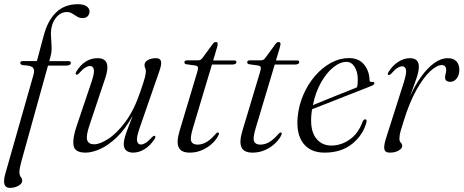

<svg xmlns="http://www.w3.org/2000/svg" viewBox="-32 -734 2255 934"><path d="M66.5 -427.5Q66.5 -437 80 -437H147.5L180 -558.5Q199.5 -633.5 240.8 -673.5Q282 -713.5 347 -713.5Q376 -713.5 389.8 -703Q403.5 -692.5 403.5 -678.5Q403.5 -664.5 394.5 -655.2Q385.5 -646 370 -646Q355 -646 343.2 -653.2Q331.5 -660.5 319.8 -668Q308 -675.5 293 -675.5Q266 -675.5 245.8 -654.2Q225.5 -633 219 -601.5Q214.5 -581 216.2 -556.5Q218 -532 219 -507Q220 -482 214 -460L207.5 -436.5H301Q312.5 -436.5 312.5 -428.5Q312.5 -415 289.5 -415H201.5L71.5 53Q62.5 86 62.5 103.5Q62.5 119 69.2 127Q76 135 76 145.5Q76 159 57.8 169.5Q39.5 180 16 180Q-25 180 -6.5 112.5L131 -370.5Q137.5 -393.5 128.5 -404.5Q119.5 -415.5 79.5 -417Q66.5 -419.5 66.5 -427.5Z M721 -73Q727 -70 720.5 -58.5Q700 -26.5 672.2 -9Q644.5 8.5 615.5 8.5Q594.5 8.5 582.2 -1.8Q570 -12 570 -33Q570 -54 582.8 -89.8Q595.5 -125.5 614 -172.5Q577.5 -105.5 536 -66Q494.5 -26.5 455 -9Q415.5 8.5 384 8.5Q331 8.5 325.8 -27Q320.5 -62.5 341.5 -123L413.5 -336.5Q428.5 -381.5 424.2 -397.2Q420 -413 406 -413Q396 -413 383.2 -405.5Q370.5 -398 352.5 -377.5Q344 -369 339 -371Q333 -374 339.5 -386Q379.5 -451 443 -451Q512.5 -451 480 -354L404 -127Q385.5 -72.5 392.2 -52.2Q399 -32 426 -32Q453.5 -32 494.5 -58.2Q535.5 -84.5 577.8 -141Q620 -197.5 650.5 -287.5Q668 -338 672.8 -357.5Q677.5 -377 677.5 -387Q677.5 -397 674.2 -403Q671 -409 671 -418Q671 -432 686.5 -441.5Q702 -451 726.5 -451Q747.5 -451 751.2 -436Q755 -421 743 -387.5L647.5 -112Q631 -65 634.8 -48Q638.5 -31 653.5 -31Q663.5 -31 676 -38.5Q688.5 -46 707.5 -66.5Q716 -75 721 -73Z M920 -415 874 -421.5Q865 -423.5 865 -431Q865 -440.5 878 -440.5H931Q943.5 -440.5 951 -449.5L1004 -521.5Q1009.5 -529.5 1018.5 -529.5Q1027 -529.5 1027 -520.5Q1027 -514.5 1023 -500.5L1005 -440H1108Q1118 -440 1118 -432.5Q1118 -420 1097 -420H999L907 -113Q891.5 -62 898.5 -46.2Q905.5 -30.5 929 -30.5Q951 -30.5 972.2 -42.8Q993.5 -55 1017.5 -83Q1023.5 -90 1028 -89.5Q1034.5 -89 1032.5 -80.5Q1024.5 -60 1004 -39.5Q983.5 -19 954.2 -5.2Q925 8.5 891.5 8.5Q848.5 8.5 837 -17.8Q825.5 -44 841.5 -97L927 -382Q932.5 -399.5 931 -406.2Q929.5 -413 920 -415Z M1225.5 -415 1179.5 -421.5Q1170.5 -423.5 1170.5 -431Q1170.5 -440.5 1183.5 -440.5H1236.5Q1249 -440.5 1256.5 -449.5L1309.5 -521.5Q1315 -529.5 1324 -529.5Q1332.5 -529.5 1332.5 -520.5Q1332.5 -514.5 1328.5 -500.5L1310.5 -440H1413.5Q1423.5 -440 1423.5 -432.5Q1423.5 -420 1402.5 -420H1304.5L1212.5 -113Q1197 -62 1204 -46.2Q1211 -30.5 1234.5 -30.5Q1256.5 -30.5 1277.8 -42.8Q1299 -55 1323 -83Q1329 -90 1333.5 -89.5Q1340 -89 1338 -80.5Q1330 -60 1309.5 -39.5Q1289 -19 1259.8 -5.2Q1230.5 8.5 1197 8.5Q1154 8.5 1142.5 -17.8Q1131 -44 1147 -97L1232.5 -382Q1238 -399.5 1236.5 -406.2Q1235 -413 1225.5 -415Z M1750.5 -139Q1734 -77 1681.2 -34.2Q1628.5 8.5 1546.5 8.5Q1478.5 8.5 1443.5 -36.5Q1408.5 -81.5 1416 -165Q1421.5 -222 1444 -273.8Q1466.5 -325.5 1501.2 -365.5Q1536 -405.5 1578.2 -428.5Q1620.5 -451.5 1665 -451.5Q1713.5 -451.5 1739 -420Q1764.5 -388.5 1765.5 -346Q1765.5 -333 1778.5 -335.5Q1788.5 -337 1789 -329.5Q1789.5 -321.5 1772 -315Q1757.5 -309 1721.8 -295Q1686 -281 1641.2 -263.5Q1596.5 -246 1554.8 -229.5Q1513 -213 1486 -202.5Q1484.5 -191 1483 -179.5Q1475.5 -103.5 1503 -64.8Q1530.5 -26 1580 -26Q1627.5 -26 1669.5 -55.5Q1711.5 -85 1732.5 -143.5Q1738 -153.5 1744.5 -153.5Q1754 -153.5 1750.5 -139ZM1654 -433Q1622 -433 1589 -406.2Q1556 -379.5 1529.2 -332Q1502.5 -284.5 1490 -222.5Q1512 -231.5 1542 -243.8Q1572 -256 1603.8 -268.8Q1635.5 -281.5 1662.5 -292.2Q1689.5 -303 1705 -309.5Q1708.5 -323.5 1708.5 -347.5Q1708.5 -384 1693.2 -408.5Q1678 -433 1654 -433Z M1857 -369.5Q1851.5 -372.5 1858 -384Q1878 -416 1905.8 -433.5Q1933.5 -451 1962 -451Q2005.5 -451 2005.5 -409.5Q2005.5 -384.5 1992.2 -347.8Q1979 -311 1963 -266.5Q1987 -319.5 2017 -361.2Q2047 -403 2080 -427Q2113 -451 2146 -451Q2175 -451 2189 -434.8Q2203 -418.5 2202.5 -392Q2201.5 -366.5 2188.8 -351.2Q2176 -336 2158.5 -336Q2133 -336 2133 -357.5Q2133 -366.5 2135.8 -374.8Q2138.5 -383 2138.5 -392Q2138.5 -417.5 2117.5 -417.5Q2093 -417.5 2060 -386.8Q2027 -356 1993.2 -295.5Q1959.5 -235 1932 -146Q1922 -115 1916.5 -95.5Q1911 -76 1911 -60Q1911 -46 1917.8 -39.8Q1924.5 -33.5 1924.5 -23.5Q1924.5 -12 1907.5 -1.8Q1890.5 8.5 1863.5 8.5Q1841.5 8.5 1837.8 -7.8Q1834 -24 1845.5 -60.5L1931.5 -330.5Q1946.5 -377.5 1943 -394.5Q1939.5 -411.5 1924.5 -411.5Q1914.5 -411.5 1902 -404Q1889.5 -396.5 1871 -375.5Q1862 -367 1857 -369.5Z"/></svg>

Font: Fraunces 72pt Light
Style: Italic
Weight: 300
Italic angle: -16°
Version: Version 1.000;[b76b70a41]